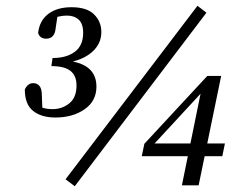

<svg xmlns="http://www.w3.org/2000/svg" viewBox="-20 -631 840 665"><path d="M239 14 207 -10 664 -611 695 -587ZM172 -224Q123 -224 94.5 -247Q66 -270 66 -321Q76 -343 95 -343Q109 -343 117 -333Q125 -323 125 -300L127 -245L103 -269Q128 -253 162 -253Q195 -253 220 -273Q245 -293 245 -335Q245 -369 224 -385.5Q203 -402 158 -402L162 -430Q210 -430 239 -451.5Q268 -473 268 -517Q268 -549 252.5 -563Q237 -577 212 -577Q199 -577 184.5 -574Q170 -571 158 -564L181 -588L173 -535Q170 -497 140 -497Q118 -497 112 -517Q117 -560 147.5 -583Q178 -606 228 -606Q281 -606 306 -581Q331 -556 331 -520Q331 -479 298.5 -450.5Q266 -422 208 -413L210 -421Q314 -411 314 -331Q314 -281 273 -252.5Q232 -224 172 -224ZM750 -90H471L480 -133L698 -368H746L668 11H610L678 -323H690L507 -125L506 -134H759Z"/></svg>

Font: Lisu Bosa Light
Style: Italic
Weight: 300
Italic angle: -19°
Designer: David Morse, Annie Olsen, Victor Gaultney, Frank Grießhammer (Latin)
Foundry: SIL International
Version: Version 2.000